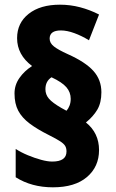

<svg xmlns="http://www.w3.org/2000/svg" viewBox="-20 -784 495 820"><path d="M42 -385Q42 -421 63 -451Q84 -481 117 -502Q53 -550 53 -621Q53 -686 102.5 -725Q152 -764 236 -764Q280 -764 322 -753Q364 -742 403 -722L360 -612Q329 -631 297.5 -642.5Q266 -654 240 -654Q192 -654 192 -619Q192 -600 210.5 -585.5Q229 -571 269 -553Q345 -519 379 -481Q413 -443 413 -390Q413 -345 395.5 -315.5Q378 -286 347 -261Q403 -216 403 -143Q403 -72 351.5 -28Q300 16 206 16Q115 16 47 -27V-148Q70 -133 99 -121Q128 -109 155.5 -101.5Q183 -94 203 -94Q264 -94 264 -137Q264 -151 258.5 -160.5Q253 -170 237 -180.5Q221 -191 189 -207Q139 -232 106.5 -256.5Q74 -281 58 -311Q42 -341 42 -385ZM174 -403Q174 -380 189 -362.5Q204 -345 242 -323L264 -311Q272 -320 277 -333Q282 -346 282 -362Q282 -390 263.5 -411.5Q245 -433 200 -454Q174 -437 174 -403Z"/></svg>

Font: Noto Sans Lao Condensed Black
Style: Regular
Weight: 900
Width: 3
Designer: Monotype Design Team
Foundry: Monotype Imaging Inc.
Version: Version 2.003; ttfautohint (v1.8.4.7-5d5b)